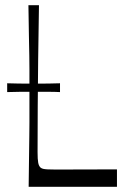

<svg xmlns="http://www.w3.org/2000/svg" viewBox="-20 -721 512 741"><path d="M7.7 -365.6V-399.6Q27.3 -398.6 54.1 -398.5Q81 -398.4 108.7 -398.4Q137.3 -398.4 164.7 -398.5Q192.1 -398.6 211.6 -399.6V-365.6Q192.1 -366.7 165.1 -366.7Q138.1 -366.7 109.6 -366.7Q81.1 -366.7 54.2 -366.6Q27.3 -366.6 7.7 -365.6ZM431.4 0H90.6Q91.6 -72 92.1 -118Q92.6 -164 93.1 -194.5Q93.6 -225 93.6 -247.5Q93.6 -270 93.6 -293.5Q93.6 -317 93.6 -350Q93.6 -383 93.6 -406.5Q93.6 -430 93.6 -452.9Q93.6 -475.9 93.1 -505.9Q92.6 -536 91.6 -582.4Q90.7 -628.9 89.7 -700.9H130.4Q128.4 -589.3 127.3 -493.5Q126.1 -397.7 125.6 -309.9Q125 -222 125 -134Q125 -105.6 127.5 -92.7Q130 -79.7 137.1 -73.7Q141.6 -70.4 147.5 -69.2Q153.4 -67.9 164.4 -67.3Q175.3 -66.7 193 -66.7Q218.6 -66.7 244.4 -66.8Q270.1 -66.9 298.5 -66.9Q326.9 -67 359.5 -67.1Q392.1 -67.2 431.4 -67.2Z"/></svg>

Font: Ojuju ExtraLight
Style: Regular
Weight: 200
Designer: Chisaokwu Joboson, Mirko Velimirovic
Foundry: Udi Foundry
Version: Version 1.000